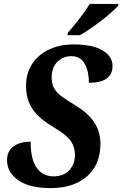

<svg xmlns="http://www.w3.org/2000/svg" viewBox="-20 -951 626 981"><path d="M16 -133Q16 -179 49 -203Q82 -227 137 -227Q136 -140 166.5 -95Q197 -50 254 -50Q304 -50 333.5 -81Q363 -112 363 -159Q363 -201 340.5 -232Q318 -263 254 -301Q181 -344 147 -392.5Q113 -441 113 -513Q113 -575 143 -622.5Q173 -670 228.5 -697Q284 -724 356 -724Q453 -724 504 -693.5Q555 -663 555 -614Q555 -528 434 -528Q435 -582 414 -623Q393 -664 344 -664Q303 -664 273.5 -635.5Q244 -607 244 -555Q244 -522 256.5 -500Q269 -478 292 -460.5Q315 -443 363 -414Q430 -374 461.5 -326Q493 -278 493 -216Q493 -110 424.5 -50Q356 10 239 10Q131 10 73.5 -30Q16 -70 16 -133ZM327 -784Q353 -813 385 -854.5Q417 -896 439 -931H586L583 -921Q559 -893 497 -845Q435 -797 388 -771H324Z"/></svg>

Font: Noto Serif Narrow
Style: Bold Italic
Weight: 700
Width: 4
Italic angle: -12°
Designer: Monotype Design Team
Foundry: Monotype Imaging Inc.
Version: Version 1.001